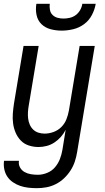

<svg xmlns="http://www.w3.org/2000/svg" viewBox="-29 -760 549 1003"><path d="M164 223Q141 223 119 220.5Q97 218 76.5 211Q56 204 38.5 192Q21 180 9.5 163Q-2 146 -6.5 124.5Q-11 103 -8 80H70Q67 99 75.5 114.5Q84 130 99 138.5Q114 147 132 150Q150 153 169 153Q193 153 217.5 143Q242 133 258.5 113.5Q275 94 284 70.5Q293 47 297 23L314 -82Q304 -62 289 -45Q274 -28 255 -15.5Q236 -3 214.5 2.5Q193 8 172 8Q146 8 121.5 0Q97 -8 80 -25.5Q63 -43 53 -66Q43 -89 39.5 -114.5Q36 -140 38 -166.5Q40 -193 44 -219L94 -520H173L121 -208Q118 -191 117 -174Q116 -157 118 -140.5Q120 -124 126.5 -109Q133 -94 144.5 -83Q156 -72 171.5 -67Q187 -62 204 -62Q227 -62 250.5 -70.5Q274 -79 291.5 -96.5Q309 -114 318 -137Q327 -160 331 -183L387 -520H466L374 34Q370 59 362 83.5Q354 108 339.5 130.5Q325 153 305.5 171.5Q286 190 262 202Q238 214 213 218.5Q188 223 164 223ZM293 -600Q263 -600 235 -607.5Q207 -615 187.5 -634Q168 -653 162 -681.5Q156 -710 161 -740H231Q229 -724 232 -708Q235 -692 246 -681.5Q257 -671 272 -667Q287 -663 303 -663Q319 -663 336 -667Q353 -671 367 -681.5Q381 -692 390 -708Q399 -724 401 -740H471Q466 -710 451 -681.5Q436 -653 410.5 -634Q385 -615 354 -607.5Q323 -600 293 -600Z"/></svg>

Font: Iosevka
Style: Italic
Weight: 400
Italic angle: -9°
Monospace: yes
Designer: Belleve Invis
Foundry: Belleve Invis
Version: Version 32.5.0; ttfautohint (v1.8.4)